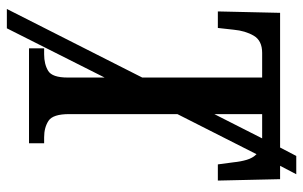

<svg xmlns="http://www.w3.org/2000/svg" viewBox="-178 -622 863 546"><g transform="rotate(90 253.0 -348.5)"><path d="M5 63 200 -322V-663H130Q95 -663 81 -639Q67 -615 64 -582L59 -537H12L16 -714H399L423 -760H475L451 -714H489L493 -537H447L441 -582Q439 -602 434 -619Q429 -636 418 -647L304 -422V-114Q304 -68 323 -55.5Q342 -43 370 -43H387V0H117V-43H134Q162 -43 181 -54.5Q200 -66 200 -110V-215L60 63ZM304 -663V-527L373 -663Z"/></g></svg>

Font: Noto Serif ExtraCondensed Medium
Style: Regular
Weight: 500
Width: 2
Designer: Monotype Design Team
Foundry: Monotype Imaging Inc.
Version: Version 2.015